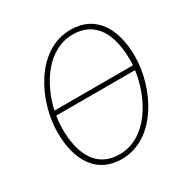

<svg xmlns="http://www.w3.org/2000/svg" viewBox="-157 -807 927 953"><g transform="rotate(-30 306.0 -330.0)"><path d="M274 12C472 12 584 -222 584 -398C584 -558 516 -672 372 -672C174 -672 62 -438 62 -262C62 -102 130 12 274 12ZM370 -646C500 -646 554 -542 554 -394C554 -384 554 -374 553 -364H103C134 -502 226 -646 370 -646ZM276 -14C146 -14 92 -118 92 -266C92 -289 94 -313 98 -338H550C530 -189 435 -14 276 -14Z"/></g></svg>

Font: Source Sans Pro ExtraLight
Style: Italic
Weight: 200
Italic angle: -11°
Designer: Paul D. Hunt
Foundry: Adobe Systems Incorporated
Version: Version 3.006;hotconv 1.0.111;makeotfexe 2.5.65597